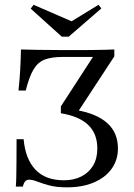

<svg xmlns="http://www.w3.org/2000/svg" viewBox="-20 -780 564 811"><path d="M262.9 11.3Q216.9 11.3 186.7 2.8Q156.5 -5.6 136.7 -13.3Q116.9 -21 103.2 -21Q92.7 -21 86.7 -14.5Q80.6 -8.1 76.6 8.1H46.8Q48.4 -9.7 48.8 -33.5Q49.2 -57.3 49.6 -95.2Q50 -133.1 50 -191.9H79.8Q87.1 -108.9 129.4 -63.7Q171.8 -18.5 250 -18.5Q291.1 -18.5 323 -34.3Q354.8 -50 373 -80.2Q391.1 -110.5 391.1 -152.4Q391.1 -216.1 352 -252.8Q312.9 -289.5 237.1 -301.6V-330.6L372.6 -539.5H244.4Q197.6 -539.5 168.5 -528.2Q139.5 -516.9 121.4 -486.3Q103.2 -455.6 88.7 -397.6H58.1Q62.9 -441.9 65.3 -484.7Q67.7 -527.4 68.5 -571Q100 -570.2 141.9 -569.4Q183.9 -568.5 243.5 -568.5H291.1Q316.9 -568.5 339.5 -568.5Q362.1 -568.5 382.7 -569Q403.2 -569.4 423 -569.8Q442.7 -570.2 462.9 -571V-541.9L306.5 -303.2L304.8 -314.5Q388.7 -300 433.5 -259.7Q478.2 -219.4 478.2 -152.4Q478.2 -104.8 452 -67.7Q425.8 -30.6 377.4 -9.7Q329 11.3 262.9 11.3ZM396 -759.7 408.1 -744.4 270.2 -625H241.1L109.7 -743.5L121.8 -759.7L309.7 -678.2L256.5 -674.2Z"/></svg>

Font: Playfair 5pt SemiExpanded Light
Style: Regular
Weight: 400
Version: Version 2.203